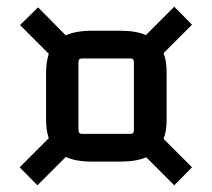

<svg xmlns="http://www.w3.org/2000/svg" viewBox="-20 -602 634 575"><path d="M39 -101 126 -188Q118 -212 118 -242V-386Q118 -415 126 -441L40 -527L94 -580L177 -496Q206 -510 258 -510H339Q387 -510 417 -497L502 -582L555 -528L470 -443Q479 -419 479 -386V-242Q479 -210 470 -186L555 -101L502 -47L418 -131Q388 -118 339 -118H258Q206 -118 177 -132L92 -47ZM371 -427H226Q215 -427 215 -416V-212Q215 -201 226 -201H371Q381 -201 381 -212V-416Q381 -427 371 -427Z"/></svg>

Font: Gemunu Libre SemiBold
Style: Regular
Weight: 600
Designer: Puspanada Ekanayake, Sola Matas, Pathum Egodawatta, Kosala Senevirathne
Foundry: mooniak
Version: Version 1.100